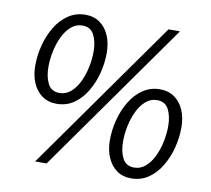

<svg xmlns="http://www.w3.org/2000/svg" viewBox="-77 -759 944 857"><g transform="rotate(10 395.5 -330.0)"><path d="M183.9 -258Q145.5 -258 118.1 -277.8Q90.6 -297.6 76 -331.9Q61.4 -366.2 61.4 -409.9Q61.4 -456.7 73.5 -503Q85.6 -549.3 108.9 -587.7Q132.3 -626.2 166.4 -649.1Q200.5 -672 243.5 -672Q281.8 -672 309.5 -652.2Q337.1 -632.4 351.5 -598.1Q366 -563.8 366 -520.1Q366 -473.3 353.9 -427Q341.8 -380.7 318.4 -342.3Q295.1 -303.8 261.5 -280.9Q227.9 -258 183.9 -258ZM188.8 -307.8Q217.1 -307.8 239.1 -326.5Q261.2 -345.2 276.2 -375.9Q291.3 -406.7 299.2 -443.3Q307.1 -479.8 307.1 -515.6Q307.1 -561.2 291.2 -591.7Q275.3 -622.2 238.5 -622.2Q210.3 -622.2 188.2 -603.5Q166.2 -584.8 151.1 -554.1Q136.1 -523.3 128.2 -486.7Q120.3 -450.2 120.3 -414.4Q120.3 -368.8 136.2 -338.3Q152 -307.8 188.8 -307.8ZM135.2 12 619.1 -672H671.1L187.2 12ZM569.8 12Q531.4 12 503.9 -7.8Q476.5 -27.6 461.9 -61.9Q447.2 -96.2 447.2 -139.9Q447.2 -186.7 459.4 -233Q471.5 -279.3 494.8 -317.7Q518.1 -356.2 552.2 -379.1Q586.3 -402 629.3 -402Q667.7 -402 695.3 -382.2Q723 -362.4 737.4 -328.1Q751.9 -293.8 751.9 -250.1Q751.9 -203.3 739.8 -157Q727.6 -110.7 704.3 -72.3Q681 -33.8 647.4 -10.9Q613.8 12 569.8 12ZM574.7 -37.8Q603 -37.8 625 -56.5Q647 -75.2 662.1 -105.9Q677.2 -136.7 685 -173.3Q692.9 -209.8 692.9 -245.6Q692.9 -291.2 677.1 -321.7Q661.2 -352.2 624.4 -352.2Q596.1 -352.2 574.1 -333.5Q552.1 -314.8 537 -284.1Q522 -253.3 514.1 -216.7Q506.2 -180.2 506.2 -144.4Q506.2 -98.8 522 -68.3Q537.9 -37.8 574.7 -37.8Z"/></g></svg>

Font: Source Sans 3
Style: Italic
Weight: 200
Italic angle: -11°
Designer: Paul D. Hunt
Foundry: Adobe
Version: Version 3.046;hotconv 1.0.118;makeotfexe 2.5.65603